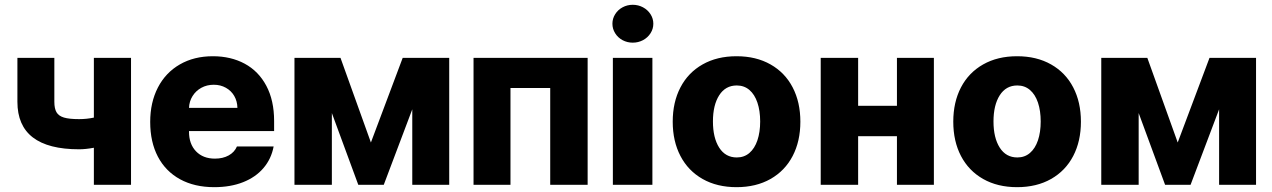

<svg xmlns="http://www.w3.org/2000/svg" viewBox="-20 -772 5315 802"><path d="M527.3 0H372.1V-154.8Q337.4 -148.4 310.5 -148.4Q52.7 -148.4 52.7 -346.7V-530.3H207V-346.7Q207 -318.4 216.1 -303Q225.1 -287.6 247.1 -281Q269 -274.4 310.5 -274.4Q341.8 -274.4 372.1 -280.8V-530.3H527.3Z M607.4 -262.7Q607.4 -344.2 639.6 -406.5Q671.9 -468.8 731.2 -502.9Q790.5 -537.1 869.1 -537.1Q944.3 -537.1 1002.2 -505.9Q1060.1 -474.6 1092.5 -413.6Q1125 -352.5 1125 -266.6V-224.6H769.5V-221.7Q769.5 -170.4 798.8 -139.9Q828.1 -109.4 877.9 -109.4Q911.1 -109.4 935.3 -122.8Q959.5 -136.2 969.7 -160.2H1123Q1113.3 -108.4 1080.6 -70.1Q1047.9 -31.7 995.4 -11Q942.9 9.8 875 9.8Q792.5 9.8 732.2 -23.2Q671.9 -56.2 639.6 -117.4Q607.4 -178.7 607.4 -262.7ZM971.7 -321.3Q971.2 -349.1 958.5 -371.1Q945.8 -393.1 923.3 -405.5Q900.9 -418 873 -418Q844.2 -418 821 -405.3Q797.9 -392.6 784.2 -370.6Q770.5 -348.6 769.5 -321.3Z M1662.1 -530.3H1856.4V0H1702.1V-315.4L1583 0H1476.6L1366.2 -299.8V0H1210V-530.3H1402.3L1529.3 -176.8Z M1958 -530.3H2434.6V0H2278.3V-404.3H2112.3V0H1958Z M2540 -530.3H2705.1V0H2540ZM2538.1 -672.9Q2538.1 -694.3 2549.6 -712.6Q2561 -731 2580.6 -741.5Q2600.1 -752 2623 -752Q2646 -752 2665.8 -741.5Q2685.5 -731 2697.3 -712.6Q2709 -694.3 2709 -672.9Q2709 -651.4 2697.3 -633.1Q2685.5 -614.7 2665.8 -604.2Q2646 -593.8 2623 -593.8Q2600.1 -593.8 2580.6 -604.2Q2561 -614.7 2549.6 -633.1Q2538.1 -651.4 2538.1 -672.9Z M2790 -263.7Q2790 -345.2 2822.3 -407Q2854.5 -468.8 2914.8 -502.9Q2975.1 -537.1 3056.6 -537.1Q3138.2 -537.1 3198.5 -502.9Q3258.8 -468.8 3291 -407Q3323.2 -345.2 3323.2 -263.7Q3323.2 -182.1 3291 -120.4Q3258.8 -58.6 3198.5 -24.4Q3138.2 9.8 3056.6 9.8Q2975.1 9.8 2914.8 -24.4Q2854.5 -58.6 2822.3 -120.4Q2790 -182.1 2790 -263.7ZM3155.3 -264.6Q3155.3 -309.1 3143.8 -343.3Q3132.3 -377.4 3110.4 -396.2Q3088.4 -415 3057.6 -415Q3010.3 -415 2984.1 -374Q2958 -333 2958 -264.6Q2958 -196.3 2984.1 -155.3Q3010.3 -114.3 3057.6 -114.3Q3088.4 -114.3 3110.4 -133.1Q3132.3 -151.9 3143.8 -186Q3155.3 -220.2 3155.3 -264.6Z M3564.5 -330.1H3726.6V-530.3H3880.9V0H3726.6V-203.1H3564.5V0H3408.2V-530.3H3564.5Z M3961.9 -263.7Q3961.9 -345.2 3994.1 -407Q4026.4 -468.8 4086.7 -502.9Q4147 -537.1 4228.5 -537.1Q4310.1 -537.1 4370.4 -502.9Q4430.7 -468.8 4462.9 -407Q4495.1 -345.2 4495.1 -263.7Q4495.1 -182.1 4462.9 -120.4Q4430.7 -58.6 4370.4 -24.4Q4310.1 9.8 4228.5 9.8Q4147 9.8 4086.7 -24.4Q4026.4 -58.6 3994.1 -120.4Q3961.9 -182.1 3961.9 -263.7ZM4327.1 -264.6Q4327.1 -309.1 4315.7 -343.3Q4304.2 -377.4 4282.2 -396.2Q4260.3 -415 4229.5 -415Q4182.1 -415 4156 -374Q4129.9 -333 4129.9 -264.6Q4129.9 -196.3 4156 -155.3Q4182.1 -114.3 4229.5 -114.3Q4260.3 -114.3 4282.2 -133.1Q4304.2 -151.9 4315.7 -186Q4327.1 -220.2 4327.1 -264.6Z M5032.2 -530.3H5226.6V0H5072.3V-315.4L4953.1 0H4846.7L4736.3 -299.8V0H4580.1V-530.3H4772.5L4899.4 -176.8Z"/></svg>

Font: Pretendard JP ExtraBold
Style: Regular
Weight: 800
Designer: Base glyphs from Inter by Rasmus Andersson; Hangeul glyphs from Noto Sans CJK(Source Han Sans) by Jang Soo-young and Kan
Foundry: Kil Hyung-jin
Version: Version 1.309